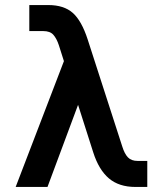

<svg xmlns="http://www.w3.org/2000/svg" viewBox="-20 -740 640 760"><path d="M42 0 233 -498 213 -561Q204 -588 191 -602.5Q178 -617 151 -617H96V-720H171Q233 -720 268 -689Q303 -658 327 -584L464 -160Q473 -131 486.5 -117Q500 -103 525 -103H563V0H516Q451 0 411 -34Q371 -68 349 -137L289 -325L168 0Z"/></svg>

Font: Geist Mono
Style: Bold
Weight: 700
Monospace: yes
Designer: Basement.studio, Andrés Briganti, Mateo Zaragoza
Foundry: Basement.studio, Vercel, Andrés Briganti, Guido Ferreyra, Mateo Zaragoza
Version: Version 1.500; ttfautohint (v1.8.4.7-5d5b)